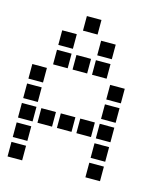

<svg xmlns="http://www.w3.org/2000/svg" viewBox="-115 -877 829 953"><g transform="rotate(15 300.0 -400.5)"><path d="M214 -788Q213 -788 213 -788Q213 -788 213 -787V-714Q213 -713 213 -713Q213 -713 214 -713H287Q288 -713 288 -713Q288 -713 288 -714V-787Q288 -788 288 -788Q288 -788 287 -788ZM114 -688Q113 -688 113 -688Q113 -688 113 -687V-614Q113 -613 113 -613Q113 -613 114 -613H187Q188 -613 188 -613Q188 -613 188 -614V-687Q188 -688 188 -688Q188 -688 187 -688ZM314 -688Q313 -688 313 -688Q313 -688 313 -687V-614Q313 -613 313 -613Q313 -613 314 -613H387Q388 -613 388 -613Q388 -613 388 -614V-687Q388 -688 388 -688Q388 -688 387 -688ZM114 -588Q113 -588 113 -588Q113 -588 113 -587V-514Q113 -513 113 -513Q113 -513 114 -513H187Q188 -513 188 -513Q188 -513 188 -514V-587Q188 -588 188 -588Q188 -588 187 -588ZM214 -588Q213 -588 213 -588Q213 -588 213 -587V-514Q213 -513 213 -513Q213 -513 214 -513H287Q288 -513 288 -513Q288 -513 288 -514V-587Q288 -588 288 -588Q288 -588 287 -588ZM314 -588Q313 -588 313 -588Q313 -588 313 -587V-514Q313 -513 313 -513Q313 -513 314 -513H387Q388 -513 388 -513Q388 -513 388 -514V-587Q388 -588 388 -588Q388 -588 387 -588ZM14 -488Q13 -488 13 -488Q13 -488 13 -487V-414Q13 -413 13 -413Q13 -413 14 -413H87Q88 -413 88 -413Q88 -413 88 -414V-487Q88 -488 88 -488Q88 -488 87 -488ZM414 -488Q413 -488 413 -488Q413 -488 413 -487V-414Q413 -413 413 -413Q413 -413 414 -413H487Q488 -413 488 -413Q488 -413 488 -414V-487Q488 -488 488 -488Q488 -488 487 -488ZM14 -388Q13 -388 13 -388Q13 -388 13 -387V-314Q13 -313 13 -313Q13 -313 14 -313H87Q88 -313 88 -313Q88 -313 88 -314V-387Q88 -388 88 -388Q88 -388 87 -388ZM414 -388Q413 -388 413 -388Q413 -388 413 -387V-314Q413 -313 413 -313Q413 -313 414 -313H487Q488 -313 488 -313Q488 -313 488 -314V-387Q488 -388 488 -388Q488 -388 487 -388ZM14 -288Q13 -288 13 -288Q13 -288 13 -287V-214Q13 -213 13 -213Q13 -213 14 -213H87Q88 -213 88 -213Q88 -213 88 -214V-287Q88 -288 88 -288Q88 -288 87 -288ZM114 -288Q113 -288 113 -288Q113 -288 113 -287V-214Q113 -213 113 -213Q113 -213 114 -213H187Q188 -213 188 -213Q188 -213 188 -214V-287Q188 -288 188 -288Q188 -288 187 -288ZM214 -288Q213 -288 213 -288Q213 -288 213 -287V-214Q213 -213 213 -213Q213 -213 214 -213H287Q288 -213 288 -213Q288 -213 288 -214V-287Q288 -288 288 -288Q288 -288 287 -288ZM314 -288Q313 -288 313 -288Q313 -288 313 -287V-214Q313 -213 313 -213Q313 -213 314 -213H387Q388 -213 388 -213Q388 -213 388 -214V-287Q388 -288 388 -288Q388 -288 387 -288ZM414 -288Q413 -288 413 -288Q413 -288 413 -287V-214Q413 -213 413 -213Q413 -213 414 -213H487Q488 -213 488 -213Q488 -213 488 -214V-287Q488 -288 488 -288Q488 -288 487 -288ZM14 -188Q13 -188 13 -188Q13 -188 13 -187V-114Q13 -113 13 -113Q13 -113 14 -113H87Q88 -113 88 -113Q88 -113 88 -114V-187Q88 -188 88 -188Q88 -188 87 -188ZM414 -188Q413 -188 413 -188Q413 -188 413 -187V-114Q413 -113 413 -113Q413 -113 414 -113H487Q488 -113 488 -113Q488 -113 488 -114V-187Q488 -188 488 -188Q488 -188 487 -188ZM14 -88Q13 -88 13 -88Q13 -88 13 -87V-14Q13 -13 13 -13Q13 -13 14 -13H87Q88 -13 88 -13Q88 -13 88 -14V-87Q88 -88 88 -88Q88 -88 87 -88ZM414 -88Q413 -88 413 -88Q413 -88 413 -87V-14Q413 -13 413 -13Q413 -13 414 -13H487Q488 -13 488 -13Q488 -13 488 -14V-87Q488 -88 488 -88Q488 -88 487 -88Z"/></g></svg>

Font: Doto
Style: Bold
Weight: 700
Monospace: yes
Version: Version 1.000